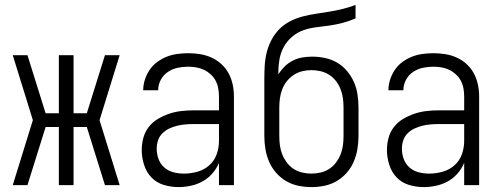

<svg xmlns="http://www.w3.org/2000/svg" viewBox="-20 -755 2040 783"><path d="M32 0 114 -265 32 -530H92L166 -293H220V-530H280V-293H334L408 -530H468L386 -265L468 0H408L334 -237H280V0H220V-237H166L92 0Z M708 8Q677 8 647.5 -1Q618 -10 597.5 -31.5Q577 -53 567.5 -83Q558 -113 558 -143Q558 -168 564.5 -192.5Q571 -217 586.5 -237Q602 -257 624 -270Q646 -283 669.5 -291Q693 -299 718 -302Q743 -305 768 -305H873V-362Q873 -378 870 -394.5Q867 -411 859.5 -425.5Q852 -440 839.5 -451.5Q827 -463 812.5 -470Q798 -477 781.5 -480Q765 -483 748 -483Q726 -483 704.5 -478.5Q683 -474 664.5 -461.5Q646 -449 635.5 -429Q625 -409 625 -387H564Q564 -409 571 -430.5Q578 -452 590.5 -470.5Q603 -489 621.5 -502.5Q640 -516 660.5 -524Q681 -532 703.5 -535Q726 -538 748 -538Q773 -538 797 -534Q821 -530 843 -520Q865 -510 883 -493.5Q901 -477 912.5 -455.5Q924 -434 929 -410Q934 -386 934 -362V0H873V-91Q863 -67 846 -47.5Q829 -28 806.5 -15.5Q784 -3 758.5 2.5Q733 8 708 8ZM730 -47Q757 -47 784.5 -54.5Q812 -62 833 -80.5Q854 -99 863.5 -125.5Q873 -152 873 -180V-249H768Q751 -249 734.5 -247.5Q718 -246 701.5 -242Q685 -238 669.5 -230.5Q654 -223 642 -211Q630 -199 624.5 -182.5Q619 -166 619 -149Q619 -127 626.5 -106.5Q634 -86 650 -72Q666 -58 687 -52.5Q708 -47 730 -47Z M1250 8Q1223 8 1196.5 2.5Q1170 -3 1147 -16.5Q1124 -30 1106 -50.5Q1088 -71 1077.5 -95.5Q1067 -120 1062.5 -146.5Q1058 -173 1058 -200V-316Q1058 -336 1058 -356Q1058 -376 1058 -396V-397Q1058 -406 1058 -414.5Q1058 -423 1058 -431Q1058 -459 1059.5 -486.5Q1061 -514 1067.5 -540.5Q1074 -567 1087 -592Q1100 -617 1119.5 -636.5Q1139 -656 1163.5 -668.5Q1188 -681 1215 -688Q1242 -695 1269 -699Q1296 -703 1323.5 -707.5Q1351 -712 1377.5 -718.5Q1404 -725 1430 -735V-680Q1405 -669 1378.5 -662Q1352 -655 1325 -651Q1298 -647 1271 -644Q1244 -641 1218 -632Q1192 -623 1171 -605Q1150 -587 1137 -563Q1124 -539 1119.5 -512Q1115 -485 1115 -457Q1115 -456 1115 -454.5Q1115 -453 1115 -452Q1126 -469 1140.5 -483.5Q1155 -498 1173.5 -507.5Q1192 -517 1212 -520.5Q1232 -524 1253 -524Q1279 -524 1305.5 -518.5Q1332 -513 1355 -499.5Q1378 -486 1395.5 -465Q1413 -444 1423.5 -420Q1434 -396 1438 -369.5Q1442 -343 1442 -316V-200Q1442 -173 1437.5 -146.5Q1433 -120 1422.5 -95.5Q1412 -71 1394 -50.5Q1376 -30 1353 -16.5Q1330 -3 1303.5 2.5Q1277 8 1250 8ZM1250 -47Q1269 -47 1288 -51.5Q1307 -56 1323 -66.5Q1339 -77 1350.5 -92.5Q1362 -108 1369 -125.5Q1376 -143 1378.5 -162Q1381 -181 1381 -200V-316Q1381 -335 1378.5 -354Q1376 -373 1369 -391Q1362 -409 1350.5 -424Q1339 -439 1323 -449.5Q1307 -460 1288 -464.5Q1269 -469 1250 -469Q1231 -469 1212.5 -464.5Q1194 -460 1178 -449.5Q1162 -439 1150 -424Q1138 -409 1131 -391Q1124 -373 1121.5 -354Q1119 -335 1119 -316V-200Q1119 -181 1121.5 -162Q1124 -143 1131 -125.5Q1138 -108 1149.5 -92.5Q1161 -77 1177 -66.5Q1193 -56 1212 -51.5Q1231 -47 1250 -47Z M1708 8Q1677 8 1647.5 -1Q1618 -10 1597.5 -31.5Q1577 -53 1567.5 -83Q1558 -113 1558 -143Q1558 -168 1564.5 -192.5Q1571 -217 1586.5 -237Q1602 -257 1624 -270Q1646 -283 1669.5 -291Q1693 -299 1718 -302Q1743 -305 1768 -305H1873V-362Q1873 -378 1870 -394.5Q1867 -411 1859.5 -425.5Q1852 -440 1839.5 -451.5Q1827 -463 1812.5 -470Q1798 -477 1781.5 -480Q1765 -483 1748 -483Q1726 -483 1704.5 -478.5Q1683 -474 1664.5 -461.5Q1646 -449 1635.5 -429Q1625 -409 1625 -387H1564Q1564 -409 1571 -430.5Q1578 -452 1590.5 -470.5Q1603 -489 1621.5 -502.5Q1640 -516 1660.5 -524Q1681 -532 1703.5 -535Q1726 -538 1748 -538Q1773 -538 1797 -534Q1821 -530 1843 -520Q1865 -510 1883 -493.5Q1901 -477 1912.5 -455.5Q1924 -434 1929 -410Q1934 -386 1934 -362V0H1873V-91Q1863 -67 1846 -47.5Q1829 -28 1806.5 -15.5Q1784 -3 1758.5 2.5Q1733 8 1708 8ZM1730 -47Q1757 -47 1784.5 -54.5Q1812 -62 1833 -80.5Q1854 -99 1863.5 -125.5Q1873 -152 1873 -180V-249H1768Q1751 -249 1734.5 -247.5Q1718 -246 1701.5 -242Q1685 -238 1669.5 -230.5Q1654 -223 1642 -211Q1630 -199 1624.5 -182.5Q1619 -166 1619 -149Q1619 -127 1626.5 -106.5Q1634 -86 1650 -72Q1666 -58 1687 -52.5Q1708 -47 1730 -47Z"/></svg>

Font: Iosevka Term Light
Style: Regular
Weight: 300
Monospace: yes
Designer: Belleve Invis
Foundry: Belleve Invis
Version: Version 9.0.1; ttfautohint (v1.8.3)